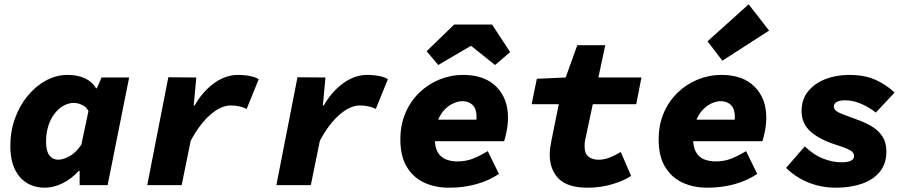

<svg xmlns="http://www.w3.org/2000/svg" viewBox="-20 -860 4240 892"><path d="M189 12Q115 12 71.5 -38.5Q28 -89 28 -182Q28 -251 50 -311Q72 -371 109.5 -416Q147 -461 194.5 -486.5Q242 -512 294 -512Q342 -512 376 -495.5Q410 -479 426 -450H430L452 -500H580L480 0H350V-66H346Q312 -29 270.5 -8.5Q229 12 189 12ZM250 -118Q274 -118 303.5 -134.5Q333 -151 358 -188L391 -344Q381 -364 360.5 -373Q340 -382 324 -382Q299 -382 275.5 -369Q252 -356 233.5 -332Q215 -308 204.5 -275Q194 -242 194 -202Q194 -158 209.5 -138Q225 -118 250 -118Z M664 0 762 -501 892 -500 880 -370H884Q910 -415 943 -447Q976 -479 1012 -495.5Q1048 -512 1084 -512Q1117 -512 1143 -506.5Q1169 -501 1182 -492L1126 -354Q1110 -362 1091.5 -366Q1073 -370 1052 -370Q1006 -370 956.5 -326.5Q907 -283 866 -206L824 0Z M1264 0 1362 -501 1492 -500 1480 -370H1484Q1510 -415 1543 -447Q1576 -479 1612 -495.5Q1648 -512 1684 -512Q1717 -512 1743 -506.5Q1769 -501 1782 -492L1726 -354Q1710 -362 1691.5 -366Q1673 -370 1652 -370Q1606 -370 1556.5 -326.5Q1507 -283 1466 -206L1424 0Z M2066 12Q2002 12 1951 -11.5Q1900 -35 1870 -84.5Q1840 -134 1840 -212Q1840 -280 1863.5 -335Q1887 -390 1928 -429.5Q1969 -469 2021.5 -490.5Q2074 -512 2132 -512Q2231 -512 2285.5 -457.5Q2340 -403 2340 -314Q2340 -281 2333.5 -249.5Q2327 -218 2322 -204H1959L1976 -304H2230L2188 -281Q2190 -289 2192 -298.5Q2194 -308 2194 -317Q2194 -354 2176 -372Q2158 -390 2128 -390Q2109 -390 2086.5 -380Q2064 -370 2044.5 -349.5Q2025 -329 2012.5 -296.5Q2000 -264 2000 -218Q2000 -175 2014.5 -151.5Q2029 -128 2053 -119Q2077 -110 2104 -110Q2145 -110 2178.5 -123.5Q2212 -137 2246 -158L2298 -52Q2252 -21 2193 -4.5Q2134 12 2066 12ZM2016 -558 1962 -622 2090 -746H2266L2350 -618L2280 -558L2170 -646H2166Z M2710 12Q2617 12 2575.5 -30Q2534 -72 2534 -142Q2534 -157 2536 -172Q2538 -187 2542 -208L2576 -376H2450L2474 -494L2608 -500L2662 -650H2792L2760 -500H2960L2936 -376H2734L2700 -216Q2697 -203 2696.5 -195.5Q2696 -188 2696 -180Q2696 -146 2714 -132Q2732 -118 2760 -118Q2789 -118 2816 -129.5Q2843 -141 2864 -154L2912 -43Q2878 -20 2824 -4Q2770 12 2710 12Z M3266 12Q3202 12 3151 -11.5Q3100 -35 3070 -84.5Q3040 -134 3040 -212Q3040 -280 3063.5 -335Q3087 -390 3128 -429.5Q3169 -469 3221.5 -490.5Q3274 -512 3332 -512Q3431 -512 3485.5 -457.5Q3540 -403 3540 -314Q3540 -281 3533.5 -249.5Q3527 -218 3522 -204H3159L3176 -304H3430L3388 -281Q3390 -289 3392 -298.5Q3394 -308 3394 -317Q3394 -354 3376 -372Q3358 -390 3328 -390Q3309 -390 3286.5 -380Q3264 -370 3244.5 -349.5Q3225 -329 3212.5 -296.5Q3200 -264 3200 -218Q3200 -175 3214.5 -151.5Q3229 -128 3253 -119Q3277 -110 3304 -110Q3345 -110 3378.5 -123.5Q3412 -137 3446 -158L3498 -52Q3452 -21 3393 -4.5Q3334 12 3266 12ZM3336 -578 3267 -668 3458 -840 3553 -718Z M3864 12Q3816 12 3773.5 0.5Q3731 -11 3695.5 -31.5Q3660 -52 3632 -80L3719 -180Q3759 -141 3803 -123.5Q3847 -106 3890 -106Q3919 -106 3933.5 -113.5Q3948 -121 3948 -134Q3948 -145 3941 -153Q3934 -161 3915.5 -169Q3897 -177 3862 -188Q3787 -212 3745.5 -249Q3704 -286 3704 -344Q3704 -399 3735 -436.5Q3766 -474 3816 -493Q3866 -512 3924 -512Q3998 -512 4049 -488.5Q4100 -465 4136 -430L4049 -337Q4019 -361 3981.5 -377.5Q3944 -394 3906 -394Q3883 -394 3868.5 -387Q3854 -380 3854 -364Q3854 -349 3874.5 -338.5Q3895 -328 3952 -308Q3996 -293 4029 -273.5Q4062 -254 4080 -225.5Q4098 -197 4098 -156Q4098 -99 4067 -61.5Q4036 -24 3983 -6Q3930 12 3864 12Z"/></svg>

Font: Source Code Pro ExtraLight Black
Style: Italic
Weight: 900
Italic angle: -11°
Monospace: yes
Version: Version 1.016;hotconv 1.0.116;makeotfexe 2.5.65601